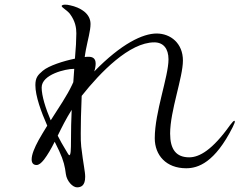

<svg xmlns="http://www.w3.org/2000/svg" viewBox="-20 -787 1040 825"><path d="M987 -268C984 -268 978 -262 969 -250C893 -143 837 -111 793 -111C737 -111 711 -145 711 -213C711 -311 766 -454 766 -527C766 -601 713 -643 653 -643C594 -643 502 -600 385 -480C389 -492 391 -504 391 -514C391 -537 377 -543 361 -543C356 -543 351 -543 344 -542C346 -553 347 -564 349 -573C357 -615 369 -655 369 -684C369 -730 324 -755 282 -764C275 -766 266 -767 259 -767C253 -767 245 -765 245 -761C245 -755 268 -743 280 -728C304 -696 308 -667 308 -644C308 -617 306 -580 302 -535C253 -525 190 -505 164 -483C143 -465 132 -454 132 -421C132 -374 157 -306 183 -247C169 -225 157 -204 146 -185C128 -152 116 -123 116 -102C116 -88 122 -78 137 -78C147 -78 157 -86 169 -101C185 -122 200 -148 215 -178C223 -162 230 -148 234 -139C254 -96 259 -71 263 -39C267 -9 292 18 311 18C328 18 346 11 346 -27C346 -51 338 -80 329 -157C327 -175 327 -190 327 -215C327 -249 328 -311 331 -375C411 -476 536 -605 643 -605C682 -605 704 -578 704 -532C704 -458 645 -305 645 -193C645 -120 694 -64 780 -64C831 -64 903 -88 980 -241C988 -258 989 -261 989 -265C989 -267 988 -268 987 -268ZM159 -411C159 -468 264 -491 295 -491H299C298 -473 296 -453 295 -434L289 -421C269 -378 232 -323 198 -270C176 -321 159 -375 159 -411ZM278 -120C275 -120 270 -130 258 -150C250 -163 239 -182 228 -204C245 -239 264 -277 288 -315C286 -272 285 -228 285 -183C285 -144 284 -120 278 -120Z"/></svg>

Font: Shippori Mincho OTF
Style: Regular
Weight: 400
Designer: FONTDASU
Foundry: FONTDASU / Google Inc. / but / Adobe
Version: Version 3.300;hotconv 1.0.109;makeotfexe 2.5.65596